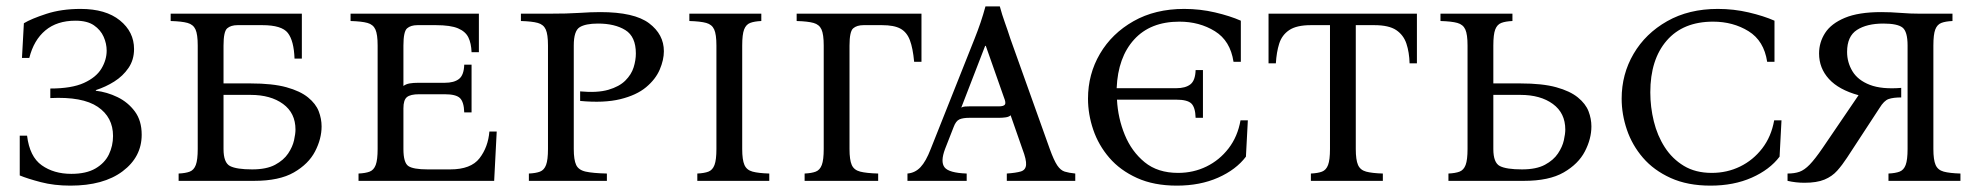

<svg xmlns="http://www.w3.org/2000/svg" viewBox="-20 -568 6218 603"><path d="M281 -283Q316 -279 349 -263Q382 -247 403.5 -218Q425 -189 425 -145Q425 -75 365 -30Q305 15 201 15Q150 15 108 4Q66 -7 42 -17V-142H65Q73 -76 111 -49Q149 -22 204 -22Q251 -22 280 -39Q309 -56 322 -83Q335 -110 335 -141Q335 -200 287 -232.5Q239 -265 138 -260V-290Q205 -290 243.5 -307.5Q282 -325 298.5 -352.5Q315 -380 315 -409Q315 -431 305.5 -452.5Q296 -474 275 -488.5Q254 -503 217 -503Q159 -503 122.5 -472.5Q86 -442 72 -386H49L55 -495Q78 -509 125.5 -524.5Q173 -540 233 -540Q312 -540 356.5 -504Q401 -468 401 -414Q401 -380 383.5 -354.5Q366 -329 339 -312Q312 -295 281 -285Z M990 -171Q990 -132 969.5 -92.5Q949 -53 903 -26.5Q857 0 778 0H541V-23Q563 -24 576 -29Q589 -34 595 -50Q601 -66 601 -100V-425Q601 -460 594 -475.5Q587 -491 569 -496Q551 -501 516 -502V-525H928V-384H905Q903 -440 884 -464.5Q865 -489 804 -489H726Q705 -489 693.5 -479Q682 -469 682 -425V-306H767Q836 -306 879.5 -294Q923 -282 947.5 -262Q972 -242 981 -218.5Q990 -195 990 -171ZM682 -100Q682 -57 702.5 -46.5Q723 -36 772 -36Q817 -36 844 -50.5Q871 -65 885 -86Q899 -107 903.5 -127.5Q908 -148 908 -161Q908 -213 869 -241.5Q830 -270 767 -270H682Z M1106 0V-23Q1128 -24 1141 -29Q1154 -34 1160 -50Q1166 -66 1166 -100V-425Q1166 -460 1159 -475.5Q1152 -491 1134 -496Q1116 -501 1081 -502V-525H1484V-404H1461Q1460 -432 1451 -450.5Q1442 -469 1418.5 -479Q1395 -489 1349 -489H1291Q1270 -489 1258.5 -479Q1247 -469 1247 -425V-298Q1255 -304 1266.5 -306Q1278 -308 1294 -308H1377Q1406 -308 1421.5 -320Q1437 -332 1438 -365H1461V-215H1438Q1437 -248 1424.5 -260Q1412 -272 1377 -272H1296Q1269 -272 1258 -263Q1247 -254 1247 -228V-100Q1247 -57 1262.5 -46.5Q1278 -36 1323 -36H1394Q1459 -36 1486 -71Q1513 -106 1517 -155H1540L1532 0Z M1641 0V-23Q1663 -24 1676 -29Q1689 -34 1695 -50Q1701 -66 1701 -100V-425Q1701 -460 1694 -475.5Q1687 -491 1669 -496Q1651 -501 1616 -502V-525H1701Q1763 -525 1799.5 -527.5Q1836 -530 1865 -530Q1972 -530 2018.5 -495Q2065 -460 2065 -407Q2065 -380 2052 -349.5Q2039 -319 2009 -294Q1979 -269 1928 -256.5Q1877 -244 1802 -251V-281Q1856 -276 1890.5 -286Q1925 -296 1944 -315Q1963 -334 1970 -356.5Q1977 -379 1977 -400Q1977 -453 1944 -473.5Q1911 -494 1858 -494Q1819 -494 1800.5 -482.5Q1782 -471 1782 -425V-100Q1782 -66 1789.5 -50Q1797 -34 1819.5 -29Q1842 -24 1886 -23V0Z M2311 -100Q2311 -66 2318 -50Q2325 -34 2343.5 -29Q2362 -24 2396 -23V0H2170V-23Q2192 -24 2205 -29Q2218 -34 2224 -50Q2230 -66 2230 -100V-425Q2230 -460 2223 -475.5Q2216 -491 2198 -496Q2180 -501 2145 -502V-525H2371V-502Q2349 -501 2336 -496Q2323 -491 2317 -475.5Q2311 -460 2311 -425Z M2507 0V-23Q2529 -24 2542 -29Q2555 -34 2561 -50Q2567 -66 2567 -100V-425Q2567 -460 2560 -475.5Q2553 -491 2535 -496Q2517 -501 2482 -502V-525H2874V-374H2851Q2847 -417 2837.5 -442Q2828 -467 2808 -478Q2788 -489 2750 -489H2692Q2671 -489 2659.5 -479Q2648 -469 2648 -425V-100Q2648 -66 2655 -50Q2662 -34 2681.5 -29Q2701 -24 2738 -23V0Z M3277 -100Q3290 -64 3300.5 -48.5Q3311 -33 3324 -29Q3337 -25 3357 -23V0H3142V-23Q3171 -25 3186 -29.5Q3201 -34 3202.5 -50Q3204 -66 3191 -100L3154 -206Q3149 -201 3139 -199.5Q3129 -198 3118 -198H3025Q3004 -198 2993 -193Q2982 -188 2975 -169L2948 -100Q2933 -60 2946.5 -42.5Q2960 -25 3016 -23V0H2830V-23Q2854 -25 2871 -43Q2888 -61 2903 -100L3041 -447Q3051 -472 3059.5 -497Q3068 -522 3075 -548H3120Q3127 -522 3136 -497Q3145 -472 3153 -447ZM3117 -234Q3132 -234 3136 -239.5Q3140 -245 3133 -262L3076 -424H3074L2999 -230Q3004 -233 3010.5 -233.5Q3017 -234 3025 -234Z M3676 15Q3604 15 3551 -9Q3498 -33 3464 -72.5Q3430 -112 3413.5 -160.5Q3397 -209 3397 -258Q3397 -335 3434.5 -399Q3472 -463 3540 -501.5Q3608 -540 3699 -540Q3749 -540 3796 -529Q3843 -518 3877 -503V-374H3854Q3844 -440 3795.5 -470Q3747 -500 3684 -500Q3593 -500 3542 -444Q3491 -388 3487 -291H3674Q3703 -291 3718.5 -303Q3734 -315 3735 -348H3758V-198H3735Q3734 -231 3721.5 -243Q3709 -255 3674 -255H3488Q3491 -197 3512.5 -144.5Q3534 -92 3575 -58.5Q3616 -25 3680 -25Q3728 -25 3769 -45Q3810 -65 3838.5 -102Q3867 -139 3876 -190H3899L3893 -76Q3862 -35 3805.5 -10Q3749 15 3676 15Z M3964 -525H4430V-369H4407Q4406 -404 4397 -431Q4388 -458 4365 -473.5Q4342 -489 4296 -489H4238V-100Q4238 -66 4245 -50Q4252 -34 4270.5 -29Q4289 -24 4323 -23V0H4097V-23Q4119 -24 4132 -29Q4145 -34 4151 -50Q4157 -66 4157 -100V-489H4097Q4052 -489 4029 -473.5Q4006 -458 3997.5 -431Q3989 -404 3987 -369H3964Z M4978 -171Q4978 -132 4957.5 -92.5Q4937 -53 4891 -26.5Q4845 0 4766 0H4529V-23Q4551 -24 4564 -29Q4577 -34 4583 -50Q4589 -66 4589 -100V-425Q4589 -460 4582 -475.5Q4575 -491 4557 -496Q4539 -501 4504 -502V-525H4730V-502Q4708 -501 4695 -496Q4682 -491 4676 -475.5Q4670 -460 4670 -425V-306H4755Q4824 -306 4867.5 -294Q4911 -282 4935.5 -262Q4960 -242 4969 -218.5Q4978 -195 4978 -171ZM4670 -100Q4670 -57 4690.5 -46.5Q4711 -36 4760 -36Q4805 -36 4832 -50.5Q4859 -65 4873 -86Q4887 -107 4891.5 -127.5Q4896 -148 4896 -161Q4896 -213 4857 -241.5Q4818 -270 4755 -270H4670Z M5352 15Q5280 15 5227 -9Q5174 -33 5140 -72.5Q5106 -112 5089.5 -160.5Q5073 -209 5073 -258Q5073 -335 5110.5 -399Q5148 -463 5216 -501.5Q5284 -540 5375 -540Q5425 -540 5472 -529Q5519 -518 5553 -503V-374H5530Q5520 -440 5471.5 -470Q5423 -500 5360 -500Q5266 -500 5214.5 -440.5Q5163 -381 5163 -278Q5163 -232 5174 -187Q5185 -142 5208.5 -105.5Q5232 -69 5268.5 -47Q5305 -25 5356 -25Q5404 -25 5445 -45Q5486 -65 5514.5 -102Q5543 -139 5552 -190H5575L5569 -76Q5538 -35 5481.5 -10Q5425 15 5352 15Z M6052 -425V-100Q6052 -66 6059 -50Q6066 -34 6084.5 -29Q6103 -24 6137 -23V0H5911V-23Q5933 -24 5946 -29Q5959 -34 5965 -50Q5971 -66 5971 -100V-425Q5971 -469 5955 -481.5Q5939 -494 5895 -494Q5843 -494 5812 -474Q5781 -454 5781 -405Q5781 -372 5798 -344Q5815 -316 5852.5 -301.5Q5890 -287 5951 -292V-262Q5926 -262 5911.5 -257Q5897 -252 5883 -229L5781 -73Q5766 -50 5750 -32Q5734 -14 5710 -4Q5686 6 5647 6Q5620 6 5594 0V-23Q5616 -23 5631.5 -28.5Q5647 -34 5663.5 -51Q5680 -68 5704 -103L5817 -269Q5755 -286 5724 -320Q5693 -354 5693 -400Q5693 -435 5712 -464.5Q5731 -494 5774 -512Q5817 -530 5888 -530Q5918 -530 5949 -527.5Q5980 -525 6011 -525H6112V-502Q6090 -501 6077 -496Q6064 -491 6058 -475.5Q6052 -460 6052 -425Z"/></svg>

Font: Bona Nova SC
Style: Regular
Weight: 400
Designer: Mateusz Machalski
Foundry: Capitalics
Version: Version 4.001; ttfautohint (v1.8.4.7-5d5b)